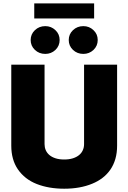

<svg xmlns="http://www.w3.org/2000/svg" viewBox="-20 -1111 762 1139"><path d="M360.8 8.5Q269.2 8.5 197.8 -19.5Q126.4 -47.6 85.6 -107.2Q46.9 -164.1 46.9 -247.2V-727.3H244.3V-255.7Q244.3 -237.2 251.2 -220.7Q258.2 -204.2 272.5 -191.8Q286.9 -179.3 308.9 -172.1Q331 -164.8 360.8 -164.8Q389.9 -164.8 411.9 -171.7Q433.9 -178.6 448.9 -190.9Q463.8 -203.1 471.2 -219.8Q478.7 -236.5 478.7 -255.7V-727.3H674.7V-247.2Q674.7 -203.8 664.4 -168.3Q654.1 -132.8 634.8 -104.8Q615.4 -76.7 588.1 -55.8Q560.7 -34.8 526.6 -21Q455.3 8.5 360.8 8.5ZM538.4 -1001.4H183.2V-1090.9H538.4ZM248.6 -791.2Q212 -791.2 186.8 -815.3Q161.9 -839.1 161.9 -873.6Q161.9 -908 186.8 -931.8Q212 -956 248.6 -956Q283.7 -956 308.6 -932.2Q333.8 -908.7 333.8 -873.6Q333.8 -838.8 308.6 -814.6Q283.4 -791.2 248.6 -791.2ZM474.4 -791.2Q437.9 -791.2 412.6 -815.3Q387.8 -839.1 387.8 -873.6Q387.8 -908 412.6 -931.8Q437.9 -956 474.4 -956Q509.6 -956 534.4 -932.2Q559.7 -908.7 559.7 -873.6Q559.7 -838.8 534.4 -814.6Q509.2 -791.2 474.4 -791.2Z"/></svg>

Font: Linik Sans Black
Style: Regular
Weight: 900
Designer: Fonts by Rasmus Andersson / Changes by Cristiano Sobral with parts from Marc Monis
Foundry: rsms
Version: Version 3.020; ttfautohint (v1.6)